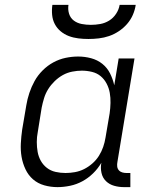

<svg xmlns="http://www.w3.org/2000/svg" viewBox="-20 -760 640 788"><path d="M216 8Q188 8 161.5 0.5Q135 -7 115.5 -24Q96 -41 84.5 -65.5Q73 -90 68.5 -116.5Q64 -143 65.5 -171.5Q67 -200 71 -228L88 -328Q92 -353 100.5 -378.5Q109 -404 122 -427.5Q135 -451 155 -471Q175 -491 199 -504Q223 -517 249 -522.5Q275 -528 301 -528Q328 -528 354 -521Q380 -514 400 -498Q420 -482 431.5 -459Q443 -436 449 -410L467 -520H532L462 -96Q460 -86 461 -77Q462 -68 467.5 -61.5Q473 -55 481.5 -52.5Q490 -50 499 -50H515V8H489Q468 8 448.5 2.5Q429 -3 415 -16.5Q401 -30 396.5 -50.5Q392 -71 396 -92Q382 -68 362 -48.5Q342 -29 318 -16Q294 -3 267.5 2.5Q241 8 216 8ZM249 -50Q268 -50 287.5 -53.5Q307 -57 325 -66Q343 -75 359 -89Q375 -103 386 -120.5Q397 -138 403.5 -157Q410 -176 413 -195L430 -295Q433 -316 433.5 -337.5Q434 -359 430.5 -379Q427 -399 417.5 -417Q408 -435 393 -447.5Q378 -460 357.5 -465Q337 -470 316 -470Q297 -470 276.5 -466Q256 -462 238 -452Q220 -442 204.5 -427Q189 -412 178 -394.5Q167 -377 161 -357.5Q155 -338 151 -318L135 -218Q131 -198 131 -177Q131 -156 134.5 -136.5Q138 -117 147.5 -100Q157 -83 172.5 -71Q188 -59 208 -54.5Q228 -50 249 -50ZM343 -600Q322 -600 301.5 -602.5Q281 -605 262.5 -612Q244 -619 229 -631.5Q214 -644 205 -661Q196 -678 194 -698.5Q192 -719 195 -740H261Q258 -721 263.5 -703.5Q269 -686 283 -675.5Q297 -665 315.5 -661.5Q334 -658 353 -658Q372 -658 391.5 -661.5Q411 -665 428 -675.5Q445 -686 456.5 -703.5Q468 -721 471 -740H537Q534 -719 525 -698.5Q516 -678 501 -661Q486 -644 467 -631.5Q448 -619 427.5 -612Q407 -605 385.5 -602.5Q364 -600 343 -600Z"/></svg>

Font: Iosevka Etoile Light
Style: Italic
Weight: 300
Italic angle: -9°
Designer: Belleve Invis
Foundry: Belleve Invis
Version: Version 22.1.2; ttfautohint (v1.8.4)